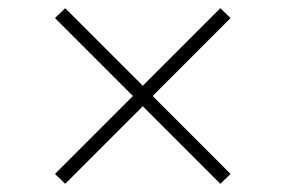

<svg xmlns="http://www.w3.org/2000/svg" viewBox="-20 -575 696 468"><path d="M139 -127 114 -151 304 -341 114 -531 139 -555 328 -366 517 -555 542 -531 352 -341 542 -151 517 -127 328 -316Z"/></svg>

Font: Overpass Thin
Style: Regular
Weight: 100
Designer: Delve Withrington, Thomas Jockin
Foundry: Delve Fonts
Version: Version 3.000;DELV;Overpass